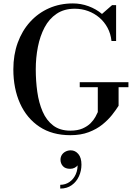

<svg xmlns="http://www.w3.org/2000/svg" viewBox="-20 -780 796 1122"><path d="M446 -299.5H730.5V-270.5H673V-162Q658 -138 634.8 -108.5Q611.5 -79 578 -52Q544.5 -25 498.2 -7.5Q452 10 391 10Q285 10 210.8 -39.2Q136.5 -88.5 97.2 -175.5Q58 -262.5 58 -375Q58 -459.5 83.5 -530Q109 -600.5 155.8 -652Q202.5 -703.5 266.2 -731.8Q330 -760 406 -760Q453 -760 497.2 -743.8Q541.5 -727.5 576 -698.5L635 -750H658.5V-540.5H631.5Q627 -583 608.5 -617.5Q590 -652 560.8 -677Q531.5 -702 494.8 -715.5Q458 -729 417 -729Q354.5 -729 310.8 -699.5Q267 -670 240.5 -619.8Q214 -569.5 201.5 -506.2Q189 -443 189 -375Q189 -307 198 -243Q207 -179 229.2 -127.8Q251.5 -76.5 291 -46.5Q330.5 -16.5 391 -16.5Q433.5 -16.5 462.5 -29.2Q491.5 -42 509.5 -60.2Q527.5 -78.5 537.5 -96.8Q547.5 -115 551.5 -125V-270.5H446ZM332 322V300Q362 300 386 283.5Q410 267 423 237.8Q436 208.5 433 170.5H440Q440.5 177.5 434 186Q427.5 194.5 416 200.5Q404.5 206.5 390 206.5Q361.5 206.5 347.5 190.8Q333.5 175 333.5 153Q333.5 138 341.2 125.5Q349 113 363 105.8Q377 98.5 393.5 98.5Q419.5 98.5 437.8 120Q456 141.5 456 182Q456 218 441.5 250Q427 282 399.2 302Q371.5 322 332 322Z"/></svg>

Font: Bodoni Moda 9pt Medium
Style: Regular
Weight: 500
Designer: Owen Earl
Foundry: indestructible type
Version: Version 2.005